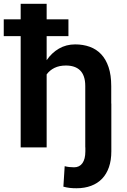

<svg xmlns="http://www.w3.org/2000/svg" viewBox="-44 -770 665 1003"><path d="M313.5 -581.1H199.7V-455.6Q226.1 -494.1 263.9 -516.1Q301.8 -538.1 348.6 -538.1Q390.1 -538.1 424.8 -525.6Q459.5 -513.2 484.4 -486.8Q509.3 -460.4 523.2 -419.2Q537.1 -377.9 537.1 -319.8V-229H537.6V20.5Q537.6 67.4 525.1 103.3Q512.7 139.2 489.3 163.6Q465.8 188 431.9 200.7Q397.9 213.4 355.5 213.4Q336.9 213.4 321 211.7Q305.2 210 287.1 205.1L293.9 98.1Q304.7 101.1 317.4 102.5Q330.1 104 342.8 104Q371.1 104 386.5 82.5Q401.9 61 401.9 20.5V0H401.4V-320.8Q401.4 -349.1 394.3 -369.6Q387.2 -390.1 374 -402.8Q360.8 -415.5 342.3 -421.6Q323.7 -427.7 300.3 -427.7Q266.1 -427.7 241 -415.5Q215.8 -403.3 199.7 -381.3V0H64V-581.1H-24.4V-668.9H64V-750H199.7V-668.9H313.5Z"/></svg>

Font: Roboto Mono
Style: Bold
Weight: 700
Designer: Google
Version: Version 2.000985; 2015; ttfautohint (v1.3)